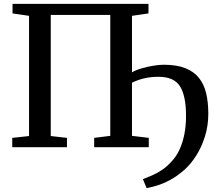

<svg xmlns="http://www.w3.org/2000/svg" viewBox="-20 -763 1131 995"><path d="M45 -743H749.5V-693.5L664 -681V-59L751 -48.5V0H468V-48.5L551.5 -59V-685.5H243V-58L327 -48.5V0H43.5V-48.5L130.5 -58V-681L45 -693.5ZM740 212 720.5 165.5Q742 157 766.8 146.5Q791.5 136 817.2 119.2Q843 102.5 867.5 75.5Q892.5 50 909.2 14.5Q926 -21 935 -65.2Q944 -109.5 944 -160.5Q944.5 -264 913.5 -314.5Q882.5 -365 802 -365Q762.5 -365 729.2 -357.5Q696 -350 664 -334.5L657 -363L664 -388Q682.5 -399.5 713 -408.5Q743.5 -417.5 775 -422.5Q806.5 -427.5 828.5 -427.5Q895.5 -427.5 940.2 -409.8Q985 -392 1011.2 -359Q1037.5 -326 1048.5 -279Q1059.5 -232 1059.5 -173.5Q1059.5 -111.5 1042.2 -56.2Q1025 -1 996.8 43.5Q968.5 88 935 117.5Q896 151.5 860 170.5Q824 189.5 793.5 198.5Q763 207.5 740 212Z"/></svg>

Font: Merriweather 28pt Medium
Style: Regular
Weight: 500
Version: Version 2.100